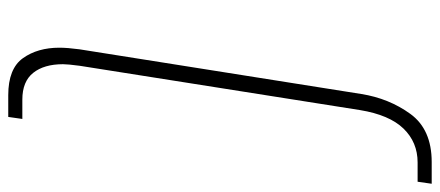

<svg xmlns="http://www.w3.org/2000/svg" viewBox="-328 -554 1092 477"><g transform="rotate(90 218.5 -316.0)"><path d="M99 83Q99 63 103 33L214 -667Q225 -736 263.5 -789Q302 -842 383 -842H437L432 -807H384Q334 -807 300 -772Q266 -737 254 -664L144 32Q140 62 140 74Q140 121 161.5 148Q183 175 228 175H276L271 210H217Q151 210 125 173.5Q99 137 99 83Z"/></g></svg>

Font: Exo ExtraLight
Style: Italic
Weight: 275
Italic angle: -9°
Designer: Natanael Gama
Foundry: Natanael Gama
Version: Version 1.500; ttfautohint (v1.6)